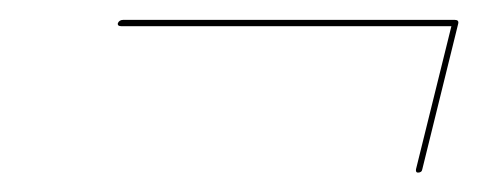

<svg xmlns="http://www.w3.org/2000/svg" viewBox="-20 -442 493 198"><path d="M101.5 -418Q103 -421.5 107 -421.5H449Q453.5 -421.5 452.5 -417.5L415.5 -267.5Q415 -264 411 -264Q408.5 -264 409 -267.5L445.5 -415H105Q101 -415 101.5 -418Z"/></svg>

Font: Fraunces 144pt
Style: Italic
Weight: 400
Italic angle: -16°
Version: Version 1.000;[b76b70a41]